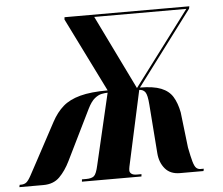

<svg xmlns="http://www.w3.org/2000/svg" viewBox="-95 -772 961 829"><g transform="rotate(-5 385.5 -357.0)"><path d="M-44 0 -42 -10H-37Q-22 -10 -13 -17Q-4 -24 7.5 -45Q19 -66 41 -107L128 -269Q149 -308 177.5 -333Q206 -358 252.5 -370.5Q299 -383 372 -383L213 -704L214 -714H755L753 -704L512 -383Q570 -383 603.5 -369.5Q637 -356 653.5 -329Q670 -302 678 -261L696 -107Q704 -66 710 -45Q716 -24 723.5 -17Q731 -10 742 -10H756L754 0H652Q610 0 587.5 -27Q565 -54 562 -94L546 -306Q543 -348 534 -360.5Q525 -373 508 -373L437 -47Q435 -37 435 -30Q435 -22 442.5 -16Q450 -10 466 -10H486L485 0H227L228 -10H247Q270 -10 280.5 -19Q291 -28 299 -65L371 -373Q359 -373 344.5 -370Q330 -367 314.5 -354.5Q299 -342 284 -312L177 -94Q157 -53 130.5 -26.5Q104 0 60 0ZM499 -382 741 -704H342Z"/></g></svg>

Font: Noto Serif Display ExtraCondensed Black
Style: Italic
Weight: 900
Width: 2
Italic angle: -12°
Designer: Monotype Design Team
Foundry: Monotype Imaging Inc.
Version: Version 2.009